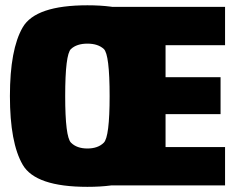

<svg xmlns="http://www.w3.org/2000/svg" viewBox="-20 -701 900 726"><path d="M310.5 5.5Q114.5 5.5 66 -77.8Q17.5 -161 17.5 -337.8Q17.5 -514.5 66 -597.8Q114.5 -681 310.5 -681Q506.5 -681 555 -597.8Q603.5 -514.5 603.5 -337.8Q603.5 -161 555 -77.8Q506.5 5.5 310.5 5.5ZM310.5 -139.5Q350.5 -139.5 372.5 -161.5Q394.5 -183.5 394.5 -337.5Q394.5 -495.5 372.5 -515.8Q350.5 -536 310.5 -536Q270.5 -536 248.5 -515.8Q226.5 -495.5 226.5 -337.5Q226.5 -183.5 248.5 -161.5Q270.5 -139.5 310.5 -139.5ZM395.5 0V-675H831V-530H606V-409H814V-269.5H606V-145H831V0Z"/></svg>

Font: Anybody Black
Style: Regular
Weight: 900
Designer: Tyler Finck
Foundry: Etcetera Type Company
Version: Version 1.010; ttfautohint (v1.8.3) -l 8 -r 50 -G 200 -x 14 